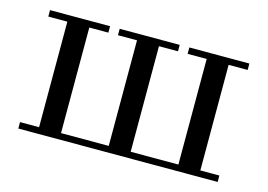

<svg xmlns="http://www.w3.org/2000/svg" viewBox="-67 -554 942 676"><g transform="rotate(15 404.5 -216.0)"><path d="M41 0V-23.4H110.4V-408.2H41V-431.6H259.8V-408.2H190.4V-23.4H364.3V-408.2H294.9V-431.6H513.7V-408.2H444.3V-23.4H618.2V-408.2H548.8V-431.6H767.6V-408.2H698.2V-23.4H767.6V0Z"/></g></svg>

Font: Theano Didot
Style: Regular
Weight: 400
Designer: Alexey Kryukov
Version: Version 2.0